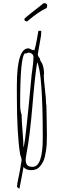

<svg xmlns="http://www.w3.org/2000/svg" viewBox="-20 -1074 411 1223"><path d="M152.8 -937.5Q226.6 -1000.5 277.8 -1023.4L280.8 -1038.6Q280.8 -1054.2 258.8 -1054.2Q255.4 -1050.8 221.7 -1024.9Q184.1 -996.1 162.1 -978Q134.8 -956.1 134.8 -952.1Q134.8 -945.3 139.9 -941.4Q145 -937.5 152.8 -937.5ZM129.4 -9.8H130.4Q145 9.8 179.7 9.8Q216.3 9.8 236.8 -16.6Q248 -30.8 255.1 -44.9Q262.2 -59.1 266.1 -78.1Q271 -101.6 273.4 -116.9Q275.9 -132.3 277.3 -152.8Q278.8 -182.1 278.8 -216.8Q278.8 -248 277.3 -311Q275.4 -367.2 275.4 -405.8L273.4 -409.2V-415Q273.4 -445.3 266.1 -507.3Q258.8 -569.8 258.8 -599.1L260.7 -600.1Q260.7 -639.2 249.5 -667Q249 -668.5 247.6 -670.4Q246.1 -672.4 244.6 -675.3Q236.8 -686.5 234.4 -696.8L235.4 -699.2Q220.7 -716.3 220.7 -728L241.7 -849.1L242.7 -877.9H224.6L215.3 -824.7Q207.5 -778.8 198.7 -752L193.4 -756.8L189.5 -754.9Q185.1 -754.9 175.8 -760.7Q166 -766.1 160.6 -766.1Q87.4 -766.1 87.4 -527.8V-464.8Q87.4 -219.2 108.4 -89.8Q108.9 -85.9 113.8 -73.2Q117.7 -60.1 117.7 -54.2Q110.4 -4.4 103 32.2L98.1 55.7Q92.8 80.6 90.8 92.5Q88.9 104.5 88.4 117.2L103.5 128.9Q124 25.9 129.4 -9.8ZM108.4 -409.7V-416Q108.4 -715.8 139.6 -734.9L145.5 -732.9Q145.5 -732.9 150.4 -734.9L157.7 -737.8L161.6 -738.8Q174.3 -738.8 183.8 -730.7Q193.4 -722.7 193.4 -710.9Q193.4 -695.3 191.4 -675.5Q189.5 -655.8 186.5 -634.3Q183.6 -617.2 181.6 -599.1L175.3 -531.7L164.1 -414.1L160.6 -379.4Q145.5 -230.5 138.7 -181.2Q131.8 -136.7 129.4 -133.8Q129.4 -168.9 123.5 -239.3Q117.7 -309.6 117.7 -344.2Q108.4 -364.7 108.4 -409.7ZM150.4 -105Q169.4 -201.2 186.5 -398.9Q202.1 -588.9 216.8 -678.2Q252.4 -607.4 252.4 -194.8Q252.4 -11.2 187.5 -11.2Q163.6 -11.2 153.6 -22.2Q143.6 -33.2 143.6 -58.1Q143.6 -66.4 150.4 -105Z"/></svg>

Font: Amatica SC
Style: Regular
Weight: 400
Version: Version 2.000